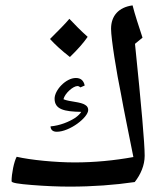

<svg xmlns="http://www.w3.org/2000/svg" viewBox="-20 -829 618 714"><path d="M239 -135C325 -135 406 -141 481 -152C503 -180 518 -214 518 -250C518 -295 506 -433 482 -666L510 -689C497 -728 481 -777 473 -809C421 -802 393 -770 393 -722C393 -685 414 -556 430 -479C441 -417 457 -341 476 -245C404 -232 331 -225 258 -225C186 -225 94 -234 42 -246C32 -228 23 -183 23 -155C23 -149 48 -145 99 -141C149 -137 196 -135 239 -135ZM240 -617C268 -644 291 -670 306 -692C279 -716 257 -739 238 -759C223 -741 199 -717 166 -684C184 -664 209 -641 240 -617ZM191 -339C239 -339 308 -392 308 -420C308 -427 305 -434 298 -438C281 -451 238 -450 216 -460C221 -482 252 -509 268 -509C272 -509 276 -507 279 -504L295 -511C291 -530 280 -539 262 -539C225 -539 183 -494 183 -462C183 -422 219 -414 282 -413C278 -406 271 -399 260 -391C237 -376 203 -362 168 -359C168 -348 175 -339 191 -339Z"/></svg>

Font: Noto Naskh Arabic UI Medium
Style: Regular
Weight: 500
Designer: Monotype Design Team, David Williams, Mohamad Dakak and Nizar Qandah
Foundry: Monotype Imaging Inc.
Version: Version 2.014